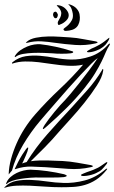

<svg xmlns="http://www.w3.org/2000/svg" viewBox="-39 -906 552 929"><path d="M486 -692Q491 -697 492.5 -694.5Q494 -692 490 -686Q480 -671 472 -651.5Q464 -632 452 -607.5Q440 -583 421 -551.5Q402 -520 370 -480Q329 -429 282.5 -383Q236 -337 188 -295Q185 -293 178 -286.5Q171 -280 169 -282Q167 -284 171.5 -292Q176 -300 178 -303Q186 -315 198.5 -331.5Q211 -348 225 -365Q239 -382 252.5 -397Q266 -412 277 -423Q283 -429 301.5 -451Q320 -473 343.5 -502.5Q367 -532 391.5 -565Q416 -598 434 -625Q424 -619 402 -597Q380 -575 351.5 -544.5Q323 -514 292 -479Q261 -444 233.5 -412Q206 -380 184.5 -355.5Q163 -331 155 -321Q110 -268 73 -206Q36 -144 19 -81L3 -62Q4 -99 14.5 -137Q25 -175 41.5 -212.5Q58 -250 80.5 -285Q103 -320 130 -351Q186 -415 249.5 -474.5Q313 -534 363 -593Q344 -589 326 -588Q308 -587 289 -588Q253 -590 217.5 -595.5Q182 -601 148 -605Q114 -609 82.5 -608.5Q51 -608 23 -599Q19 -597 19 -600Q19 -604 23 -606Q52 -629 85.5 -634Q119 -639 155 -636Q191 -633 228 -626Q265 -619 301 -618Q348 -616 398 -632.5Q448 -649 486 -692ZM247 -269Q215 -231 178 -193.5Q141 -156 110 -126Q130 -129 152 -129.5Q174 -130 195 -129.5Q216 -129 234 -128Q252 -127 264 -127Q299 -125 336 -118.5Q373 -112 401 -107Q411 -105 410 -101Q409 -99 406 -98.5Q403 -98 400 -97Q346 -85 292 -89Q238 -93 182 -97Q148 -99 112 -100Q76 -101 36 -88Q32 -86 32 -88Q39 -104 49 -123Q59 -142 69 -158Q79 -174 86.5 -184Q94 -194 97 -192Q98 -191 97 -185.5Q96 -180 93.5 -172.5Q91 -165 88 -158.5Q85 -152 84 -149Q80 -141 76.5 -132Q73 -123 68 -115Q73 -117 78 -118.5Q83 -120 90 -122Q134 -193 190 -256.5Q246 -320 307 -385Q345 -427 383.5 -470Q422 -513 455 -567Q457 -572 457.5 -572.5Q458 -573 459 -572Q462 -569 460 -563Q456 -533 429.5 -492Q403 -451 369.5 -409Q336 -367 301.5 -329.5Q267 -292 247 -269ZM473 -88Q477 -91 479 -90Q481 -89 477 -84Q452 -53 425.5 -36Q399 -19 371 -11Q343 -3 314.5 -1.5Q286 0 258 0Q219 0 180 -3Q141 -6 106 -7.5Q71 -9 41 -7.5Q11 -6 -11 1Q-13 2 -17 2.5Q-21 3 -16 -1Q6 -24 38.5 -30.5Q71 -37 109.5 -35.5Q148 -34 188.5 -28Q229 -22 267 -21Q318 -19 371.5 -33Q425 -47 473 -88ZM300 -725Q332 -723 364.5 -716.5Q397 -710 423 -706Q433 -704 433 -701Q433 -699 429.5 -698Q426 -697 423 -696Q374 -685 325 -688.5Q276 -692 226 -699Q194 -704 161 -706Q128 -708 93 -699Q84 -697 87 -700Q90 -703 92 -705Q107 -718 135 -723.5Q163 -729 193.5 -729.5Q224 -730 253 -728Q282 -726 300 -725ZM108 -85Q147 -84 190 -78Q233 -72 271 -63Q273 -62 278.5 -60Q284 -58 284 -55Q284 -53 278 -51Q272 -49 270 -49Q261 -48 245.5 -47.5Q230 -47 213 -47Q196 -47 180.5 -47Q165 -47 156 -47Q133 -48 108 -46Q83 -44 60.5 -40.5Q38 -37 20.5 -31Q3 -25 -4 -18Q-8 -14 -9 -16Q-10 -17 -9 -19.5Q-8 -22 -7 -24Q-1 -38 12 -49.5Q25 -61 41.5 -69Q58 -77 76 -81Q94 -85 108 -85ZM156 -692Q192 -688 231.5 -679.5Q271 -671 304 -660Q306 -659 311 -658Q316 -657 315 -653Q315 -651 310 -649.5Q305 -648 303 -648Q295 -647 283.5 -646.5Q272 -646 259.5 -646Q247 -646 235.5 -646.5Q224 -647 215 -648Q198 -649 172.5 -650Q147 -651 121 -650Q95 -649 72.5 -645Q50 -641 38 -632Q36 -630 35 -630H33Q32 -632 33 -634.5Q34 -637 35 -638Q45 -653 60.5 -663.5Q76 -674 93 -681Q110 -688 126.5 -690.5Q143 -693 156 -692ZM423 -89Q436 -94 447 -101.5Q458 -109 471 -118Q473 -120 476 -121Q479 -122 480 -121Q481 -119 478 -114Q476 -112 475 -110Q464 -96 454.5 -86.5Q445 -77 425 -68Q417 -64 404.5 -60.5Q392 -57 380.5 -55.5Q369 -54 361 -54.5Q353 -55 353 -59Q353 -62 365 -66.5Q377 -71 381 -73Q392 -77 402.5 -80.5Q413 -84 423 -89ZM443 -690Q455 -697 465 -704.5Q475 -712 486 -721Q487 -722 488.5 -723Q490 -724 490 -722Q490 -718 488 -714L487 -712Q479 -698 471 -689Q463 -680 445 -669Q437 -665 426.5 -661Q416 -657 406 -655Q396 -653 389 -653Q382 -653 382 -656Q382 -659 391.5 -664Q401 -669 404 -671Q424 -679 443 -690ZM295 -758Q290 -757 280 -756.5Q270 -756 268 -764Q268 -767 276 -772.5Q284 -778 293 -787Q302 -796 309 -809Q316 -822 313 -841Q311 -852 307.5 -862Q304 -872 299 -877Q297 -880 294 -882.5Q291 -885 292 -886Q294 -886 296 -885Q298 -884 300 -884Q321 -877 332.5 -863.5Q344 -850 346 -836Q351 -808 339.5 -785.5Q328 -763 295 -758ZM253 -788Q242 -781 241 -791Q239 -798 244 -806Q249 -814 253 -822.5Q257 -831 257.5 -841.5Q258 -852 248 -866Q245 -870 239.5 -875Q234 -880 236 -880Q238 -882 244 -880.5Q250 -879 252 -879Q269 -874 280 -861.5Q291 -849 293 -838Q296 -821 282 -807Q268 -793 253 -788ZM218 -832Q217 -836 219 -842Q221 -848 227 -849Q232 -851 236 -845Q240 -839 241 -835Q241 -831 239 -825Q237 -819 232 -818Q226 -817 222.5 -822Q219 -827 218 -832Z"/></svg>

Font: Akronim
Style: Regular
Weight: 400
Designer: Grzegorz Klimczewski
Foundry: Fonty.PL
Version: Version 1.002